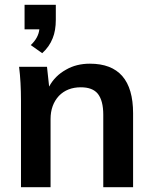

<svg xmlns="http://www.w3.org/2000/svg" viewBox="-20 -785 643 805"><path d="M214 -765V-702Q214 -657 201 -625Q187 -589 157 -562L109 -596Q141 -626 145 -662H83V-765ZM357 -518Q538 -518 538 -310V0H413V-304Q413 -363 390 -392Q368 -419 319 -419Q262 -419 227 -383Q192 -345 192 -286V0H68V-362Q68 -402 66 -437.5Q64 -473 60 -505H177L186 -422Q210 -467 257 -493Q300 -518 357 -518Z"/></svg>

Font: PRinguin Sans
Style: Bold
Weight: 700
Designer: Vernon Adams
Foundry: Vernon Adams
Version: ""